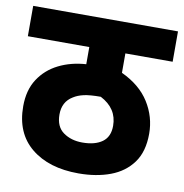

<svg xmlns="http://www.w3.org/2000/svg" viewBox="-73 -691 728 760"><g transform="rotate(10 291.0 -311.0)"><path d="M582 -500H392V-422Q467 -387 503.5 -329Q540 -271 540 -203Q540 -131 507.5 -86.5Q475 -42 419 -21Q363 0 291 0Q172 0 101 -58Q30 -116 30 -224Q30 -289 59 -333.5Q88 -378 137 -402.5Q186 -427 247 -431V-500H0V-622H582ZM285 -123Q336 -123 365 -144Q394 -165 394 -209Q394 -279 326 -314Q282 -314 258 -308.5Q234 -303 217 -292Q177 -268 177 -217Q177 -168 208.5 -145.5Q240 -123 285 -123Z"/></g></svg>

Font: Noto Sans Devanagari SemiCondensed ExtraBold
Style: Regular
Weight: 800
Width: 4
Designer: Jelle Bosma - Monotype Design Team
Foundry: Monotype Imaging Inc.
Version: Version 2.004; ttfautohint (v1.8.4.7-5d5b)